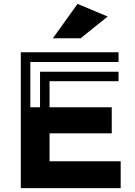

<svg xmlns="http://www.w3.org/2000/svg" viewBox="-20 -968 694 988"><path d="M395 -771H252L379 -948L534 -883ZM87 0H601V-138H235V-282H555V-416H235V-550H590V-599H186V-416H136V-649H590V-699H87Z"/></svg>

Font: Balans
Style: Regular
Weight: 400
Designer: Thomas Breure
Foundry: Thomas Breure
Version: Version 2.001